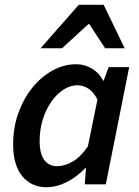

<svg xmlns="http://www.w3.org/2000/svg" viewBox="-20 -772 584 804"><path d="M175 12Q111 12 73 -34.5Q35 -81 35 -167Q35 -238 57 -299Q79 -360 116 -405.5Q153 -451 200.5 -477Q248 -503 299 -503Q335 -503 365.5 -484.5Q396 -466 412 -434H414L435 -491H521L423 0H335L340 -68H337Q303 -32 260 -10Q217 12 175 12ZM219 -76Q251 -76 284.5 -95.5Q318 -115 348 -159L388 -355Q372 -387 350 -401Q328 -415 305 -415Q274 -415 245.5 -396.5Q217 -378 194.5 -345.5Q172 -313 159 -271Q146 -229 146 -182Q146 -128 165.5 -102Q185 -76 219 -76ZM150 -570 310 -752H414L502 -570H420L354 -671H350L240 -570Z"/></svg>

Font: Source Sans 3 SemiBold
Style: Italic
Weight: 600
Italic angle: -11°
Designer: Paul D. Hunt
Foundry: Adobe
Version: Version 3.046;hotconv 1.0.118;makeotfexe 2.5.65603